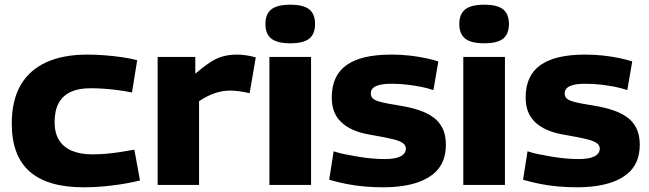

<svg xmlns="http://www.w3.org/2000/svg" viewBox="-20 -786 2760 816"><path d="M30 -261Q30 -358 67 -423Q104 -488 176 -521Q248 -554 351 -554Q388 -554 425.5 -551Q463 -548 498.5 -543Q534 -538 563 -530L541 -393Q511 -399 480.5 -403Q450 -407 421 -409Q392 -411 365 -411Q315 -411 281 -395.5Q247 -380 229.5 -348Q212 -316 212 -267Q212 -221 231 -190.5Q250 -160 286 -145Q322 -130 372 -130Q401 -130 430 -132.5Q459 -135 489 -139.5Q519 -144 551 -150L575 -19Q523 -6 459 2Q395 10 335 10Q182 10 106 -57Q30 -124 30 -261Z M810 -544V-473Q844 -502 871 -520Q898 -538 926 -546Q954 -554 986 -554Q1005 -554 1026 -551Q1047 -548 1067 -542L1041 -390Q1019 -395 998 -398Q977 -401 958 -401Q928 -401 896 -391Q864 -381 826 -356V0H650V-544Z M1214 -602Q1158 -602 1133 -622Q1108 -642 1108 -684Q1108 -726 1133 -746Q1158 -766 1214 -766Q1270 -766 1294.5 -746Q1319 -726 1319 -684Q1319 -642 1294.5 -622Q1270 -602 1214 -602ZM1125 0V-544H1302V0Z M1379 -22 1398 -143Q1418 -136 1445.5 -130.5Q1473 -125 1502.5 -120Q1532 -115 1561.5 -112.5Q1591 -110 1615 -110Q1660 -110 1682.5 -121.5Q1705 -133 1705 -155Q1705 -168 1693 -177Q1681 -186 1659 -192Q1637 -198 1608 -203.5Q1579 -209 1545 -215Q1507 -222 1478.5 -235Q1450 -248 1430 -267Q1410 -286 1400 -312Q1390 -338 1390 -372Q1390 -465 1453 -509.5Q1516 -554 1643 -554Q1683 -554 1719 -550Q1755 -546 1786.5 -539.5Q1818 -533 1843 -525L1822 -403Q1799 -411 1772 -416.5Q1745 -422 1712.5 -426Q1680 -430 1642 -430Q1600 -430 1578 -420Q1556 -410 1556 -389Q1556 -375 1564.5 -367.5Q1573 -360 1589.5 -355Q1606 -350 1630.5 -345.5Q1655 -341 1686 -336Q1727 -329 1761.5 -317.5Q1796 -306 1821.5 -287.5Q1847 -269 1861 -240.5Q1875 -212 1875 -171Q1875 -129 1861 -98Q1847 -67 1821.5 -46.5Q1796 -26 1762.5 -13.5Q1729 -1 1689.5 4.5Q1650 10 1608 10Q1568 10 1528 6.5Q1488 3 1451 -4.5Q1414 -12 1379 -22Z M2038 -602Q1982 -602 1957 -622Q1932 -642 1932 -684Q1932 -726 1957 -746Q1982 -766 2038 -766Q2094 -766 2118.5 -746Q2143 -726 2143 -684Q2143 -642 2118.5 -622Q2094 -602 2038 -602ZM1949 0V-544H2126V0Z M2203 -22 2222 -143Q2242 -136 2269.5 -130.5Q2297 -125 2326.5 -120Q2356 -115 2385.5 -112.5Q2415 -110 2439 -110Q2484 -110 2506.5 -121.5Q2529 -133 2529 -155Q2529 -168 2517 -177Q2505 -186 2483 -192Q2461 -198 2432 -203.5Q2403 -209 2369 -215Q2331 -222 2302.5 -235Q2274 -248 2254 -267Q2234 -286 2224 -312Q2214 -338 2214 -372Q2214 -465 2277 -509.5Q2340 -554 2467 -554Q2507 -554 2543 -550Q2579 -546 2610.5 -539.5Q2642 -533 2667 -525L2646 -403Q2623 -411 2596 -416.5Q2569 -422 2536.5 -426Q2504 -430 2466 -430Q2424 -430 2402 -420Q2380 -410 2380 -389Q2380 -375 2388.5 -367.5Q2397 -360 2413.5 -355Q2430 -350 2454.5 -345.5Q2479 -341 2510 -336Q2551 -329 2585.5 -317.5Q2620 -306 2645.5 -287.5Q2671 -269 2685 -240.5Q2699 -212 2699 -171Q2699 -129 2685 -98Q2671 -67 2645.5 -46.5Q2620 -26 2586.5 -13.5Q2553 -1 2513.5 4.5Q2474 10 2432 10Q2392 10 2352 6.5Q2312 3 2275 -4.5Q2238 -12 2203 -22Z"/></svg>

Font: Georama SemiExpanded
Style: Bold
Weight: 700
Width: 6
Designer: Jean-Baptiste Levee
Foundry: Production Type
Version: Version 1.001